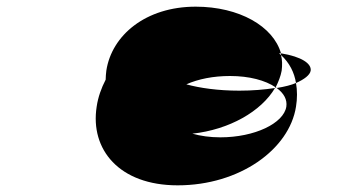

<svg xmlns="http://www.w3.org/2000/svg" viewBox="-20 -864 1055 576"><path d="M270 -544C250 -416 337 -308 513 -308C699 -308 848 -416 868 -544C872 -568 872 -593 868 -615C854 -609 835 -604 810 -600C832 -584 842 -565 839 -544C831 -494 744 -452 641 -452C610 -452 582 -456 557 -463C668 -475 764 -530 805 -600C773 -595 736 -592 698 -592C634 -592 579 -600 539 -611C575 -627 620 -636 670 -636C728 -636 776 -623 807 -602C815 -618 822 -635 825 -652C827 -668 827 -684 823 -699L817 -704H823C800 -785 698 -844 567 -844C417 -844 315 -758 299 -652C298 -643 297 -634 297 -625C284 -600 274 -572 270 -544ZM805 -600H810L807 -602C807 -601 805 -601 805 -600ZM823 -704V-699C849 -675 863 -646 868 -615C893 -626 910 -639 912 -652C915 -673 885 -694 823 -704Z"/></svg>

Font: Ampere
Style: SuExtIta
Weight: 400
Version: Version 1